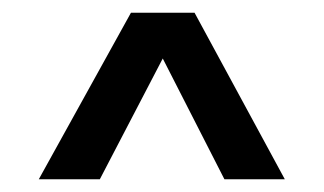

<svg xmlns="http://www.w3.org/2000/svg" viewBox="-20 -614 510 302"><path d="M137 -332H41L186 -594H286L428 -332H333L236 -522Z"/></svg>

Font: Hind Colombo Medium
Style: Regular
Weight: 500
Designer: Jyotish Sonowal, Aditi Pimprikar
Foundry: Indian Type Foundry
Version: Version 1.000;PS 1.0;hotconv 1.0.86;makeotf.lib2.5.63406; tt